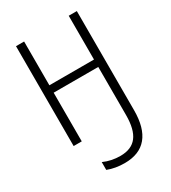

<svg xmlns="http://www.w3.org/2000/svg" viewBox="-228 -827 1056 1189"><g transform="rotate(-30 300.0 -232.0)"><path d="M184 229V173Q240 198 304 198Q384 198 422 148.5Q460 99 460 -4V-348H141V0H83V-714H141V-401H460V-714H518V-5Q518 121 464.5 185.5Q411 250 305 250Q239 250 184 229Z"/></g></svg>

Font: Noto Sans Mono UI Light
Style: Regular
Weight: 300
Monospace: yes
Designer: Monotype Design team
Foundry: Monotype Imaging Inc.
Version: Version 1.000